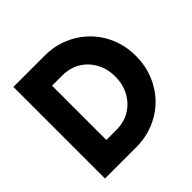

<svg xmlns="http://www.w3.org/2000/svg" viewBox="-171 -844 1008 1008"><g transform="rotate(-45 332.5 -340.0)"><path d="M60 0V-680H292Q364 -680 425.5 -654Q487 -628 533 -582Q579 -536 604.5 -474Q630 -412 630 -340Q630 -268 604.5 -206Q579 -144 533.5 -98Q488 -52 426 -26Q364 0 292 0ZM208 -138H283Q341 -138 384.5 -165Q428 -192 452.5 -238Q477 -284 477 -340Q477 -397 452.5 -442.5Q428 -488 384.5 -514.5Q341 -541 283 -541H208Z"/></g></svg>

Font: Teachers
Style: Bold
Weight: 700
Designer: Alfredo Marco Pradil, Chank Diesel
Version: Version 1.001